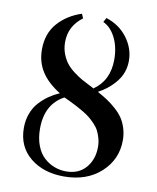

<svg xmlns="http://www.w3.org/2000/svg" viewBox="-83 -795 711 872"><g transform="rotate(10 272.0 -359.0)"><path d="M224.1 -730 232.9 -710Q170.9 -664.1 170.9 -589.8Q170.9 -560.5 180.9 -534.9Q190.9 -509.3 205.3 -491.9Q219.7 -474.6 240.5 -459.2Q261.2 -443.8 277.8 -434.6Q294.4 -425.3 314 -415.5Q320.3 -412.6 323.2 -411.1L334 -404.8Q404.8 -453.6 404.8 -549.8Q404.8 -607.4 383.3 -650.4Q361.8 -693.4 326.2 -710L336.9 -730Q397.9 -710.9 434.6 -662.1Q471.2 -613.3 471.2 -556.2Q471.2 -502 438.7 -460.7Q406.2 -419.4 356.9 -393.1Q382.8 -378.9 402.6 -366Q422.4 -353 443.1 -334.7Q463.9 -316.4 477.1 -297.1Q490.2 -277.8 498.5 -251.7Q506.8 -225.6 506.8 -195.8Q506.8 -107.4 441.4 -47.6Q376 12.2 271 12.2Q176.3 12.2 115.2 -37.8Q54.2 -87.9 54.2 -173.8Q54.2 -210.4 65.9 -241.2Q77.6 -272 98.1 -293.9Q118.7 -315.9 140.4 -330.8Q162.1 -345.7 188 -356.9Q129.9 -392.6 101.6 -437Q73.2 -481.4 73.2 -539.1Q73.2 -612.3 115.2 -660.2Q157.2 -708 224.1 -730ZM211.9 -341.8Q127 -296.4 127 -183.1Q127 -139.6 139.9 -105.7Q152.8 -71.8 174.6 -52Q196.3 -32.2 222.4 -22.2Q248.5 -12.2 276.9 -12.2Q335 -12.2 367.9 -50.5Q400.9 -88.9 400.9 -146Q400.9 -167.5 395.5 -186.5Q390.1 -205.6 382.6 -220.2Q375 -234.9 361.1 -249.3Q347.2 -263.7 335.2 -273.4Q323.2 -283.2 303.5 -294.9Q283.7 -306.6 270.3 -313.5Q256.8 -320.3 234.9 -331.1Z"/></g></svg>

Font: Flanker Steampunk
Style: Bold
Weight: 700
Designer: Alexey Kryukov, Leonardo Di Lena
Foundry: Alexey Kryukov, Leonardo Di Lena
Version: 1.210